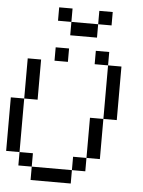

<svg xmlns="http://www.w3.org/2000/svg" viewBox="-64 -1049 820 1099"><g transform="rotate(5 346.0 -499.5)"><path d="M153.8 0V-76.9H384.6V0ZM76.9 -76.9V-153.8H153.8V-76.9ZM384.6 -76.9V-153.8H461.5V-76.9ZM461.5 -153.8V-384.6H538.5V-153.8ZM0 -153.8V-461.5H76.9V-153.8ZM76.9 -461.5V-692.3H153.8V-461.5ZM538.5 -384.6V-692.3H615.4V-384.6ZM230.8 -692.3V-769.2H307.7V-692.3ZM461.5 -692.3V-769.2H538.5V-692.3ZM461.5 -921.9V-998.8H538.5V-921.9ZM307.7 -921.9H461.5V-845H307.7ZM230.8 -998.8H307.7V-921.9H230.8Z"/></g></svg>

Font: Mintsoda - Lime Green 13x16
Style: Regular
Weight: 400
Designer: Mintsoda-15
Version: Version 1.0